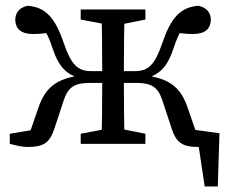

<svg xmlns="http://www.w3.org/2000/svg" viewBox="-20 -508 820 678"><path d="M722.9 0 673.9 -42.6 702.8 150.4H749.1L755 -37.5L631.9 -54.5L641.5 0H722.9ZM265 0H493.4V-35.7L393.6 -55.7H370.5L265 -35.7V0ZM265 -438.9 370.5 -418.9H393.6L493.4 -438.9V-474.5H265V-438.9ZM338 0H420.4C418.4 -45 417.4 -146.1 417.4 -221.2V-252.1C417.4 -328.5 418.4 -429.5 420.4 -474.5H338C340 -429.5 341 -328.5 341 -252.1V-221.2C341 -146.1 340 -45 338 0ZM743.8 0V-35.6L623.1 -55.9L683.8 -8.8L641.6 -130.8C615 -207.1 568.5 -235.6 473 -243.7L487 -229.4C543.7 -242.5 571.5 -272.1 593.6 -339.7C609.4 -388.7 627.2 -414.8 644.4 -435.5L583.3 -396C615.2 -391.2 631 -387.9 661.4 -387.9C705.5 -387.9 723.5 -407.4 724.5 -437.3C724.5 -461.9 711.9 -480.5 681 -487.7C617 -483.1 583.2 -444.4 553.1 -356C527.2 -279.4 503.7 -256.9 457 -256.9H379.2V-215.2H461.4C512.2 -215.2 537.1 -202.1 552.7 -155.6L586.8 -52.2C603.6 -1.4 627.6 11 681.2 11C700.2 11 724.5 5 743.8 0ZM14.5 0C33.8 5 58.2 11 77.2 11C130.7 11 154.8 -1.4 171.5 -52.2L205.7 -155.6C221.3 -202.1 246.1 -215.2 297 -215.2H379.2V-256.9H301.4C254.7 -256.9 231.1 -279.4 205.2 -356C175.2 -444.4 141.3 -483.1 77.3 -487.7C46.4 -480.5 33.9 -461.9 33.9 -437.3C34.8 -407.4 52.9 -387.9 96.9 -387.9C127.4 -387.9 143.2 -391.2 175.1 -396L113.9 -435.5C131.2 -414.8 149 -388.7 164.8 -339.7C186.9 -272.1 214.7 -242.5 271.3 -229.4L285.4 -243.7C189.9 -235.6 143.4 -207.1 116.8 -130.8L74.5 -8.8L135.3 -55.9L14.5 -35.6V0Z"/></svg>

Font: Source Serif Variable
Style: Regular
Weight: 389
Designer: Frank Grießhammer
Foundry: Adobe Systems Incorporated
Version: Version 3.001;hotconv 1.0.111;makeotfexe 2.5.65597